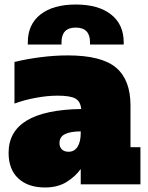

<svg xmlns="http://www.w3.org/2000/svg" viewBox="-20 -815 655 849"><path d="M601 -164V0H337V-68Q315 -36 275.5 -11Q236 14 179 14Q104 14 61 -26Q18 -66 18 -139Q18 -328 339 -333Q336 -367 313 -379.5Q290 -392 235 -392Q190 -392 138.5 -382.5Q87 -373 44 -357V-541Q97 -554 159 -562Q221 -570 280 -570Q429 -570 493 -516Q557 -462 557 -349V-164ZM337 -234Q292 -234 267.5 -222Q243 -210 243 -182Q243 -165 253.5 -154.5Q264 -144 283 -144Q309 -144 323 -166Q337 -188 337 -228ZM103 -628Q103 -707 159 -751Q215 -795 315 -795Q415 -795 471 -751Q527 -707 527 -628V-618H378V-628Q378 -693 315 -693Q252 -693 252 -628V-618H103Z"/></svg>

Font: Alfa Slab One
Style: Regular
Weight: 400
Designer: JM Sole
Foundry: JM Sole
Version: Version 2.000